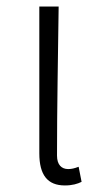

<svg xmlns="http://www.w3.org/2000/svg" viewBox="-20 -553 310 586"><path d="M178 13C201 13 217 8 229 2L220 -44C207 -39 198 -37 188 -37C168 -37 154 -50 154 -78C154 -225 157 -379 159 -533H100V-85C100 -19 125 13 178 13Z"/></svg>

Font: Noto Sans CJK KR Light
Style: Regular
Weight: 300
Designer: Ryoko NISHIZUKA (kana & ideographs); Paul D. Hunt (Latin, Greek & Cyrillic); Wenlong ZHANG (bopomofo); Sandoll Communica
Foundry: Adobe Systems Incorporated
Version: Version 1.004;PS 1.004;hotconv 1.0.82;makeotf.lib2.5.63406